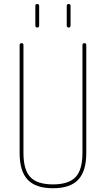

<svg xmlns="http://www.w3.org/2000/svg" viewBox="-20 -950 540 979"><path d="M80.1 -169.9V-719.7Q80.1 -729.5 89.8 -730Q99.6 -730.5 99.6 -719.7V-169.9Q99.6 -84 134.8 -46.9Q169.9 -9.8 250 -9.8Q330.1 -9.8 365.2 -46.9Q400.4 -84 400.4 -169.9V-719.7Q400.4 -729.5 410.2 -730Q419.9 -730.5 419.9 -719.7V-169.9Q419.9 -77.1 378.9 -33.7Q337.9 9.8 250 9.8Q162.1 9.8 121.1 -33.7Q80.1 -77.1 80.1 -169.9ZM320.3 -820.3V-919.9Q320.3 -929.7 330.1 -929.7Q339.8 -929.7 339.8 -919.9V-820.3Q339.8 -809.6 330.1 -809.6Q320.3 -809.6 320.3 -820.3ZM160.2 -820.3V-919.9Q160.2 -929.7 169.9 -929.7Q179.7 -929.7 179.7 -919.9V-820.3Q179.7 -809.6 169.9 -809.6Q160.2 -809.6 160.2 -820.3Z"/></svg>

Font: Rounded-X Mgen+ 1mn thin
Style: Regular
Weight: 100
Designer: [Source Han Sans]
Ryoko NISHIZUKA  (kana & ideographs); Paul D. Hunt (Latin, Greek & Cyrillic); Wenlong ZHANG  (bopomofo
Version: Version 1.059.20150602